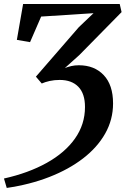

<svg xmlns="http://www.w3.org/2000/svg" viewBox="-26 -763 633 968"><path d="M8 184.5 -6 137Q117.5 109.5 209.5 58.2Q301.5 7 352 -64.5Q402.5 -136 402.5 -223.5Q402.5 -291 369 -325.5Q335.5 -360 275 -360Q248 -360 224.5 -354.8Q201 -349.5 184.5 -342L155 -376.5L371 -625.5L445.5 -696.5L181.5 -679.5L125.5 -550.5L59 -562L90.5 -743H577.5L587 -702L373.5 -485L301 -420Q316.5 -426 333.8 -430Q351 -434 371.5 -434Q450 -434 497 -384.2Q544 -334.5 544 -241.5Q544 -160 504.5 -90Q465 -20 393 35.5Q321 91 223 129.2Q125 167.5 8 184.5Z"/></svg>

Font: Merriweather 28pt SemiBold
Style: Italic
Weight: 600
Italic angle: -7.8°
Version: Version 2.101